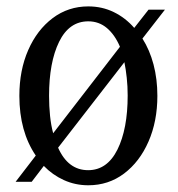

<svg xmlns="http://www.w3.org/2000/svg" viewBox="-20 -554 541 585"><path d="M249 10.5Q209.5 10.5 174.8 -5.2Q140 -21 113.5 -48.5L76.5 0H27.5L89 -80Q39 -153.5 39 -262Q39 -340 66 -401.5Q93 -463 140.5 -498.8Q188 -534.5 249 -534.5Q291 -534.5 326.5 -517.2Q362 -500 389 -469L432.5 -524.5H482.5L414 -436.5Q436 -402 447.8 -357.5Q459.5 -313 459.5 -262Q459.5 -184.5 432.5 -122.8Q405.5 -61 358 -25.2Q310.5 10.5 249 10.5ZM142 -148 345.5 -411.5Q330 -448 305.8 -468.5Q281.5 -489 249 -489Q190.5 -489 160 -426.5Q129.5 -364 129.5 -262Q129.5 -230 132.5 -201Q135.5 -172 142 -148ZM248.5 -35.5Q306.5 -35.5 337.8 -98.2Q369 -161 369 -263Q369 -291 366.2 -316.8Q363.5 -342.5 359 -364.5L157 -104Q187.5 -35.5 248.5 -35.5Z"/></svg>

Font: Libre Caslon Condensed
Style: Regular
Weight: 400
Designer: Pablo Impallari, Rodrigo Fuenzalida, Katja Schimmel, Ertekin Erdin
Foundry: Pablo Impallari, Rodrigo Fuenzalida
Version: Version 2.000; ttfautohint (v1.8.4.7-5d5b);gftools[0.9.33]